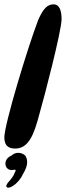

<svg xmlns="http://www.w3.org/2000/svg" viewBox="-23 -654 304 884"><path d="M47 30C108.5 30 134 -34.5 158.5 -129.5C180 -203 260.5 -512.5 260.5 -565.5C260.5 -603 252 -634 223.5 -634C196.5 -634 176.5 -616.5 152.5 -561C103 -431 -3 -80.5 -3 -22C-3 13 12 30 47 30ZM11 209.5C18 211.5 27.5 208 37 201.5C53 192 73 170 81.5 149.5C100.5 118.5 110 89.5 94 63C76 46 48.5 44.5 29.5 62.5C9 71 -2.5 89.5 3.5 109.5C6.5 120 16.5 129 31 129C39 129 44.5 126.5 48 127.5C50.5 129.5 48 136 44.5 142C40.5 155 25 175 13.5 187C6 197 2.5 205.5 11 209.5Z"/></svg>

Font: Gluten
Style: Italic
Weight: 400
Italic angle: -13°
Designer: Tyler Finck
Foundry: Etcetera Type Company
Version: Version 0.920